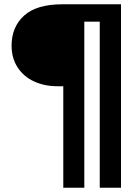

<svg xmlns="http://www.w3.org/2000/svg" viewBox="-20 -724 649 895"><path d="M34 -511Q34 -598 92 -651Q150 -704 271 -704H544V151H445V-623H373V151H275V-322H248Q187 -322 138.5 -344.5Q90 -367 62 -410Q34 -453 34 -511Z"/></svg>

Font: Gmarket Sans TTF Bold
Style: Regular
Weight: 700
Designer: Creative Director : Sungho Lee; Art Director : Kiwoong Choi; Project Manager : Sori Yang, Jongwook Yoon; Font Designer :
Foundry: Sandoll Inc.
Version: Version 1.000;hotconv 1.0.109;makeotfexe 2.5.65596